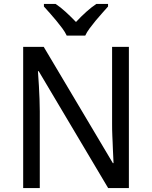

<svg xmlns="http://www.w3.org/2000/svg" viewBox="-20 -951 769 971"><path d="M631.8 0H526.9L175.8 -590.8H171.9Q174.8 -553.2 176.8 -516.1Q178.7 -484.4 179.9 -449.7Q181.2 -415 181.2 -387.2V0H97.2V-713.9H201.2L550.8 -126H554.2Q552.7 -163.1 550.8 -199.2Q550.3 -214.8 549.6 -231.2Q548.8 -247.6 548.1 -263.9Q547.4 -280.3 547.1 -295.4Q546.9 -310.5 546.9 -323.2V-713.9H631.8ZM526.4 -918Q514.2 -903.8 497.3 -885.3Q480.5 -866.7 464.1 -846.9Q447.8 -827.1 433.3 -807.6Q418.9 -788.1 411.1 -771H317.4Q309.6 -788.1 295.2 -807.6Q280.8 -827.1 264.4 -846.9Q248 -866.7 231.4 -885.3Q214.8 -903.8 202.1 -918V-931.2H261.2Q286.1 -914.6 312 -890.9Q337.9 -867.2 364.3 -839.8Q389.6 -867.2 416 -890.9Q442.4 -914.6 467.3 -931.2H526.4Z"/></svg>

Font: Droid Sans
Style: Regular
Weight: 400
Foundry: Ascender Corporation
Version: Version 1.00 build 114